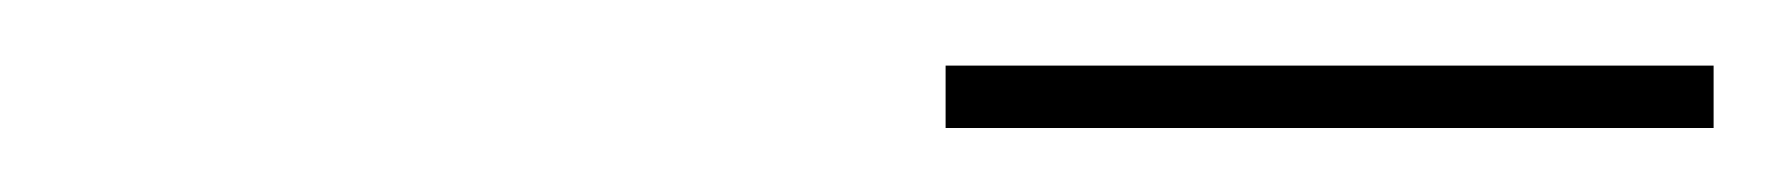

<svg xmlns="http://www.w3.org/2000/svg" viewBox="-20 -890 556 60"><path d="M275.5 -850V-869.5H515.5V-850Z"/></svg>

Font: Bodoni Moda
Style: Bold Italic
Weight: 700
Italic angle: -13°
Version: Version 2.004